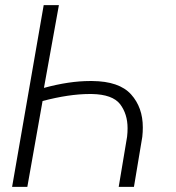

<svg xmlns="http://www.w3.org/2000/svg" viewBox="-20 -731 688 751"><path d="M86.9 0 146.5 -335.9C215.3 -354 276.9 -363.3 330.6 -363.3C333.5 -363.3 335.9 -363.3 338.9 -363.3C393.1 -362.3 429.7 -349.1 449.7 -323.7C469.2 -297.9 479 -266.6 479 -229.5C479 -218.8 478.5 -208 477.1 -196.3L444.3 0H503.9L536.6 -195.8C538.1 -209 538.6 -221.2 538.6 -232.9C538.6 -284.7 523.4 -327.6 492.7 -361.8C461.9 -396 411.1 -413.6 340.3 -414.1C337.4 -414.1 335 -414.1 332 -414.1C278.3 -414.1 218.3 -405.3 151.9 -387.2L210.4 -710.9H150.9L27.3 0Z"/></svg>

Font: Roboto Light
Style: Italic
Weight: 300
Italic angle: -12°
Designer: Google
Version: Version 2.137; 2017